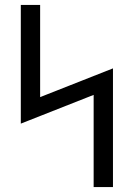

<svg xmlns="http://www.w3.org/2000/svg" viewBox="-20 -755 540 775"><path d="M358 0V-372L64 -256V-735H142V-363L436 -479V0Z"/></svg>

Font: Iosevka
Style: Regular
Weight: 400
Monospace: yes
Designer: Belleve Invis
Foundry: Belleve Invis
Version: Version 33.2.3; ttfautohint (v1.8.4)